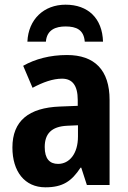

<svg xmlns="http://www.w3.org/2000/svg" viewBox="-20 -790 548 820"><path d="M260 -770C167 -770 101 -707 97 -612H176C180 -663 218 -677 260 -677C306 -677 338 -663 342 -612H420C417 -712 356 -770 260 -770ZM266 -555C194 -555 130 -538 79 -509L119 -415C164 -439 206 -454 245 -454C289 -454 312 -425 312 -363V-338L236 -335C103 -330 33 -274 33 -160C33 -58 85 10 174 10C248 10 286 -16 324 -74H327L351 0H448V-363C448 -491 384 -555 266 -555ZM313 -255V-207C313 -133 276 -90 228 -90C192 -90 171 -112 171 -162C171 -218 199 -250 268 -253Z"/></svg>

Font: Noto Sans Display SemiCondensed
Style: Bold
Weight: 700
Width: 4
Designer: Monotype Design Team
Foundry: Monotype Imaging Inc.
Version: Version 1.900